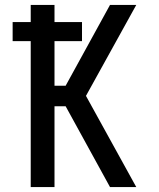

<svg xmlns="http://www.w3.org/2000/svg" viewBox="-20 -755 640 775"><path d="M104 0V-589H31V-666H104V-735H200V-666H311V-589H200V-409H245L424 -735H530L327 -368L530 0H424L245 -326H200V0Z"/></svg>

Font: Iosevka Aile Medium
Style: Regular
Weight: 500
Designer: Belleve Invis
Foundry: Belleve Invis
Version: Version 27.3.5; ttfautohint (v1.8.4)